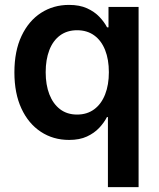

<svg xmlns="http://www.w3.org/2000/svg" viewBox="-20 -564 652 788"><path d="M548.8 204.1H422.9V-83.5H418.9Q407.2 -60.5 387 -39.1Q366.7 -17.6 336.7 -3.7Q306.6 10.3 263.7 10.3Q198.2 10.3 147.5 -23.2Q96.7 -56.6 67.9 -118.7Q39.1 -180.7 39.1 -267.1Q39.1 -354.5 68.4 -416.5Q97.7 -478.5 148.4 -511.2Q199.2 -543.9 263.2 -543.9Q306.6 -543.9 337.2 -530Q367.7 -516.1 387.9 -494.9Q408.2 -473.6 419.4 -451.7H425.3V-535.6H548.8ZM296.4 -93.8Q337.4 -93.8 366.7 -115.5Q396 -137.2 411.4 -176.5Q426.8 -215.8 426.8 -267.6Q426.8 -319.8 411.4 -358.6Q396 -397.5 366.7 -418.7Q337.4 -439.9 296.4 -439.9Q255.4 -439.9 226.3 -418.5Q197.3 -397 182.4 -358.2Q167.5 -319.3 167.5 -267.6Q167.5 -215.8 182.6 -176.8Q197.8 -137.7 226.6 -115.7Q255.4 -93.8 296.4 -93.8Z"/></svg>

Font: Inter 20pt SemiBold
Style: Regular
Weight: 600
Version: Version 4.001;git-66647c0bb